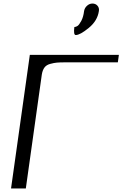

<svg xmlns="http://www.w3.org/2000/svg" viewBox="-20 -1058 687 1078"><path d="M147.5 -750H647.5L641.6 -708H349.6Q316.4 -708 299.8 -706.5Q283.2 -705.1 261.7 -699.2Q240.2 -693.4 229.5 -678.7Q218.8 -664.1 214.8 -639.6L130.9 -42L125 0H42ZM535.2 -996.1Q527.3 -941.4 478.5 -901.4Q429.7 -861.3 405.3 -861.3Q391.6 -861.3 397.5 -906.2Q406.2 -906.2 415.5 -912.6Q424.8 -918.9 436.5 -940.9Q448.2 -962.9 452.1 -996.1Q455.1 -1013.7 468.8 -1025.9Q482.4 -1038.1 499 -1038.1Q516.6 -1038.1 527.3 -1025.9Q538.1 -1013.7 535.2 -996.1Z"/></svg>

Font: okolaks
Style: RegularItalic
Weight: 500
Italic angle: -8°
Version: Version 000.6.0